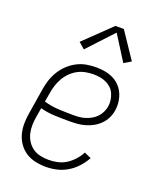

<svg xmlns="http://www.w3.org/2000/svg" viewBox="-142 -850 784 946"><g transform="rotate(20 250.0 -377.0)"><path d="M213 8Q184 8 156.5 2Q129 -4 107 -18.5Q85 -33 69.5 -55Q54 -77 47 -103.5Q40 -130 40.5 -158.5Q41 -187 46 -215L67 -345Q71 -371 79 -395.5Q87 -420 101 -443Q115 -466 135 -485Q155 -504 179 -516.5Q203 -529 228.5 -533.5Q254 -538 279 -538Q303 -538 325.5 -534Q348 -530 368 -520.5Q388 -511 403.5 -495Q419 -479 428 -459Q437 -439 440 -416Q443 -393 439 -369Q436 -349 426.5 -329.5Q417 -310 401.5 -294.5Q386 -279 367 -268.5Q348 -258 327 -252Q306 -246 285.5 -244.5Q265 -243 245 -243Q206 -243 167.5 -244.5Q129 -246 93 -256L85 -209Q81 -187 80.5 -164Q80 -141 85 -120Q90 -99 101.5 -81Q113 -63 130 -51Q147 -39 168.5 -34Q190 -29 213 -29Q236 -29 259.5 -34Q283 -39 304 -52Q325 -65 342 -84Q359 -103 370 -124L406 -108Q392 -82 371 -59Q350 -36 324 -20.5Q298 -5 269.5 1.5Q241 8 213 8ZM255 -278Q271 -278 286 -279.5Q301 -281 316.5 -286Q332 -291 346 -299Q360 -307 371.5 -319Q383 -331 390 -345.5Q397 -360 400 -375Q403 -393 400.5 -410Q398 -427 391.5 -442.5Q385 -458 373 -469.5Q361 -481 346 -488Q331 -495 314 -498Q297 -501 279 -501Q258 -501 237 -497Q216 -493 196.5 -482.5Q177 -472 161 -456Q145 -440 134 -420.5Q123 -401 116.5 -380.5Q110 -360 107 -339L99 -293Q136 -282 175.5 -280Q215 -278 255 -278ZM191 -600 159 -628 298 -762H342L434 -625L397 -603L315 -733Z"/></g></svg>

Font: Iosevka Slab Extralight
Style: Italic
Weight: 200
Italic angle: -9°
Monospace: yes
Designer: Belleve Invis
Foundry: Belleve Invis
Version: Version 11.1.1; ttfautohint (v1.8.3)